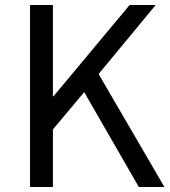

<svg xmlns="http://www.w3.org/2000/svg" viewBox="-20 -753 686 773"><path d="M101 0H193V-232L319 -382L539 0H642L377 -455L607 -733H502L195 -365H193V-733H101Z"/></svg>

Font: GenYoGothic2 TW R
Style: Regular
Weight: 400
Version: Version 2.100;PS 2.1;hotconv 16.6.51;makeotf.lib2.5.65220 DE